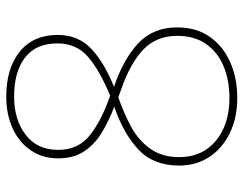

<svg xmlns="http://www.w3.org/2000/svg" viewBox="-102 -662 774 610"><g transform="rotate(-90 285.0 -357.0)"><path d="M283.2 -724.1Q373 -724.1 426 -681.2Q479 -638.2 479 -561Q479 -495.1 434.6 -453.6Q390.1 -412.1 314 -381.8Q401.9 -352.1 452.4 -304.9Q502.9 -257.8 502.9 -181.2Q502.9 -119.6 473.1 -77.6Q443.4 -35.2 392.6 -12.7Q341.8 9.8 278.8 9.8Q215.8 9.8 167.5 -13.7Q119.1 -37.1 91.6 -78.6Q64 -120.1 64 -174.8Q64 -256.8 115 -304.4Q166 -352.1 251 -380.9Q206.5 -397.9 168.9 -420.4Q131.8 -442.9 109.4 -476.3Q86.9 -509.8 86.9 -559.1Q86.9 -608.9 112.3 -646Q137.2 -683.1 181.6 -703.6Q226.1 -724.1 283.2 -724.1ZM283.2 -699.2Q210 -699.2 161.9 -662.6Q113.8 -626 113.8 -559.1Q113.8 -495.1 160.9 -458Q208 -420.9 286.1 -394Q368.2 -428.2 410.2 -465.1Q452.1 -502 452.1 -561Q452.1 -629.9 407 -664.6Q361.8 -699.2 283.2 -699.2ZM90.8 -174.8Q90.8 -101.1 142.8 -58.1Q194.8 -15.1 278.8 -15.1Q335.4 -15.1 380.1 -33.9Q424.8 -52.7 450.4 -89.6Q476.1 -126.5 476.1 -181.2Q476.1 -246.1 433.6 -287.6Q391.1 -329.1 309.1 -357.9L280.8 -368.2Q226.6 -349.1 185.1 -326.2Q142.1 -302.2 116.5 -265.1Q90.8 -228 90.8 -174.8Z"/></g></svg>

Font: Nokora Thin
Style: Regular
Weight: 100
Designer: Danh Hong
Version: Version 8.000; ttfautohint (v1.8.3)